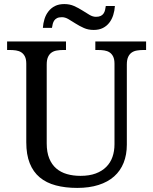

<svg xmlns="http://www.w3.org/2000/svg" viewBox="-20 -919 757 949"><path d="M361.8 9.8Q302.7 9.8 255.9 -2.7Q209 -15.1 176.5 -42.2Q144 -69.3 127 -112.1Q109.9 -154.8 109.9 -215.8V-604Q109.9 -626 103.3 -639.4Q96.7 -652.8 85.4 -660.2Q74.2 -667.5 59.3 -669.7Q44.4 -671.9 27.8 -671.9H15.1V-713.9H306.2V-671.9H293Q276.4 -671.9 261.2 -669.4Q246.1 -667 235.1 -659.4Q224.1 -651.9 217.5 -637.7Q210.9 -623.5 210.9 -600.1V-210Q210.9 -166.5 223.4 -136Q235.8 -105.5 258.1 -86.4Q280.3 -67.4 310.8 -58.6Q341.3 -49.8 377.9 -49.8Q421.4 -49.8 452.9 -61.5Q484.4 -73.2 505.1 -94Q525.9 -114.7 535.9 -143.3Q545.9 -171.9 545.9 -206.1V-604Q545.9 -626 539.3 -639.4Q532.7 -652.8 521.5 -660.2Q510.3 -667.5 495.4 -669.7Q480.5 -671.9 463.9 -671.9H451.2V-713.9H702.1V-671.9H689Q672.4 -671.9 657.2 -669.4Q642.1 -667 631.1 -659.4Q620.1 -651.9 613.5 -637.7Q606.9 -623.5 606.9 -600.1V-204.1Q606.9 -154.3 591.1 -114.5Q575.2 -74.7 544.2 -47.1Q513.2 -19.5 467.3 -4.9Q421.4 9.8 361.8 9.8ZM454.1 -835.9Q468.8 -835.9 477.8 -840.3Q486.8 -844.7 491.9 -852.3Q497.1 -859.9 499.3 -869.4Q501.5 -878.9 502.9 -889.2H547.9Q546.4 -866.2 539.8 -845Q533.2 -823.7 520.5 -807.1Q507.8 -790.5 488.8 -780.8Q469.7 -771 442.9 -771Q416 -771 394.3 -780.8Q372.6 -790.5 353.8 -802.5Q335 -814.5 318.6 -824.2Q302.2 -834 286.1 -834Q271 -834 262.2 -829.6Q253.4 -825.2 248.3 -817.9Q243.2 -810.5 240.7 -801Q238.3 -791.5 236.8 -781.2H191.9Q193.4 -804.2 200 -825.2Q206.5 -846.2 219.5 -862.8Q232.4 -879.4 251.7 -889.2Q271 -898.9 297.9 -898.9Q324.7 -898.9 346.4 -889.2Q368.2 -879.4 387 -867.4Q405.8 -855.5 422.1 -845.7Q438.5 -835.9 454.1 -835.9Z"/></svg>

Font: Noto Serif
Style: Regular
Weight: 400
Designer: Monotype Design team
Foundry: Monotype Imaging Inc.
Version: Version 1.02